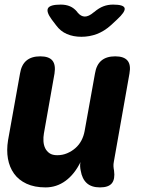

<svg xmlns="http://www.w3.org/2000/svg" viewBox="-20 -805 640 835"><path d="M415 10Q378 10 357.5 -8.5Q337 -27 331 -63Q329 -72 328.5 -81.5Q328 -91 330 -100Q304 -47 265 -18.5Q226 10 178 10Q130 10 95.5 -6Q61 -22 41 -50Q21 -78 14.5 -115Q8 -152 15 -195L67 -485Q73 -523 95 -541.5Q117 -560 155 -560Q193 -560 208 -541.5Q223 -523 217 -485L171 -225Q168 -208 169 -191Q170 -174 176.5 -160.5Q183 -147 195.5 -138.5Q208 -130 229 -130Q252 -130 272 -138.5Q292 -147 308 -161Q324 -175 334 -194Q344 -213 348 -235L393 -485Q399 -523 421 -541.5Q443 -560 481 -560Q519 -560 534.5 -541.5Q550 -523 543 -485L475 -101Q473 -91 473.5 -82Q474 -73 476 -63Q481 -26 466.5 -8Q452 10 415 10ZM244 -785Q267 -785 284.5 -777.5Q302 -770 316 -753L317 -751Q332 -733 349 -733Q366 -733 387 -751L390 -753Q410 -770 429.5 -777.5Q449 -785 472 -785Q518 -785 522 -769.5Q526 -754 489 -720L462 -695Q433 -669 401 -657Q369 -645 334 -645Q299 -645 271 -657Q243 -669 224 -695L205 -720Q180 -754 189 -769.5Q198 -785 244 -785Z"/></svg>

Font: Maple Mono ExtraBold
Style: Italic
Weight: 800
Italic angle: -10°
Monospace: yes
Designer: subframe7536
Version: Version 7.200